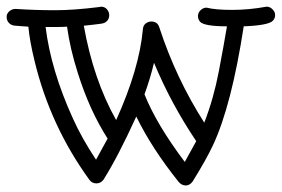

<svg xmlns="http://www.w3.org/2000/svg" viewBox="-23 -530 854 582"><path d="M268.1 -45.9Q296.4 -96.7 303.2 -109.9Q248.5 -195.3 212.9 -308.6Q189.5 -381.8 180.2 -449.2Q166 -448.2 151.4 -448.2H115.2Q131.3 -317.9 197.3 -172.4Q225.1 -110.4 268.1 -45.9ZM537.1 -39.1Q565.4 -89.8 571.8 -102.1Q495.1 -216.3 443.8 -339.8Q433.1 -293.9 415 -244.1Q451.2 -153.3 537.1 -39.1ZM603 -506.8Q630.4 -500 680.9 -500Q731.4 -500 785.2 -509.8Q795.4 -509.8 803.2 -501.7Q811 -493.7 811 -484.4Q811 -475.1 804.7 -467.8Q792.5 -453.1 715.8 -450.2Q678.7 -209.5 622.6 -89.8Q601.1 -44.4 561 20Q552.2 32.2 540 32.2Q528.3 32.2 519 22Q436.5 -81.1 390.1 -176.8Q335 -55.7 291 14.2Q282.7 25.9 269.3 25.9Q255.9 25.9 248 15.1Q129.4 -148.4 82 -344.2Q66.9 -405.8 63 -449.2Q51.8 -450.2 41.3 -450.7Q30.8 -451.2 20.5 -452.4Q10.3 -453.6 3.7 -460.9Q-2.9 -468.3 -2.9 -478.8Q-2.9 -489.3 5.6 -496.1Q14.2 -502.9 22.9 -502.9H24.9Q85.9 -499 143.3 -499Q200.7 -499 278.8 -508.8L283.2 -509.8Q294.4 -509.8 301.3 -501.7Q308.1 -493.7 308.1 -483.9Q308.1 -474.1 302 -467Q295.9 -460 284.7 -458.3Q273.4 -456.5 259.3 -455.1Q245.1 -453.6 231 -452.1Q260.3 -288.1 329.1 -166Q399.4 -321.3 410.2 -441.9Q411.1 -453.1 418.9 -459Q426.8 -464.8 435.5 -464.8Q454.6 -464.8 460 -446.8Q510.3 -292.5 596.2 -158.2Q624.5 -231 640.4 -314.2Q656.2 -397.5 665 -450.2Q631.8 -450.2 610.8 -453.6Q589.8 -457 583.5 -464.1Q577.1 -471.2 577.1 -481.4Q577.1 -491.7 585.2 -499.3Q593.3 -506.8 603 -506.8Z"/></svg>

Font: Ribeye Marrow
Style: Regular
Weight: 400
Designer: Astigmatic (AOETI)
Foundry: Astigmatic (AOETI)
Version: Version 1.000